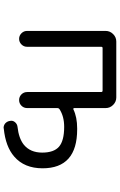

<svg xmlns="http://www.w3.org/2000/svg" viewBox="175 -762 650 1040"><g transform="rotate(90 500.0 -242.0)"><path d="M507.8 -546.9Q531.2 -546.9 548.3 -529.8Q565.4 -512.7 565.4 -489.3V-318.4Q565.4 -316.4 567.4 -314.9Q569.3 -313.5 572.3 -314.5Q614.3 -335 675.8 -335Q677.7 -335 680.7 -335Q891.6 -335 891.6 -147.5Q891.6 -48.8 828.1 5.9Q774.4 52.7 676.8 62.5Q674.8 63.5 672.9 63.5Q659.2 63.5 648.4 54.7Q636.7 43.9 634.8 28.3Q631.8 13.7 641.6 2Q651.4 -9.8 666 -11.7Q729.5 -18.6 763.7 -45.9Q806.6 -81.1 806.6 -145.5Q806.6 -209 774.4 -236.8Q742.2 -264.6 667 -264.6Q610.4 -264.6 571.3 -239.3Q565.4 -235.4 565.4 -228.5V-64.5Q565.4 -45.9 552.7 -33.2Q540 -20.5 522 -20.5Q503.9 -20.5 491.2 -33.2Q478.5 -45.9 478.5 -64.5V-464.8Q478.5 -472.7 470.7 -472.7H240.2Q233.4 -472.7 233.4 -464.8V-63.5Q233.4 -45.9 220.7 -33.2Q208 -20.5 190.4 -20.5Q172.9 -20.5 160.2 -33.2Q147.5 -45.9 147.5 -63.5V-489.3Q147.5 -512.7 164.6 -529.8Q181.6 -546.9 205.1 -546.9Z"/></g></svg>

Font: Rounded Mgen+ 1mn regular
Style: Regular
Weight: 400
Designer: [Source Han Sans]
Ryoko NISHIZUKA  (kana & ideographs); Paul D. Hunt (Latin, Greek & Cyrillic); Wenlong ZHANG  (bopomofo
Version: Version 1.059.20150602